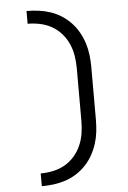

<svg xmlns="http://www.w3.org/2000/svg" viewBox="-64 -887 728 1094"><g transform="rotate(-5 300.0 -340.0)"><path d="M130 161V88Q166 88 201.5 80.5Q237 73 268 55.5Q299 38 323 10.5Q347 -17 361.5 -50Q376 -83 381.5 -118.5Q387 -154 387 -190V-490Q387 -526 381.5 -561.5Q376 -597 361.5 -630Q347 -663 323 -690.5Q299 -718 268 -735.5Q237 -753 201.5 -760.5Q166 -768 130 -768V-841Q165 -841 199.5 -836.5Q234 -832 267 -821Q300 -810 329.5 -791Q359 -772 383 -746.5Q407 -721 424 -690.5Q441 -660 451.5 -627Q462 -594 466 -559.5Q470 -525 470 -490V-190Q470 -155 466 -120.5Q462 -86 451.5 -53Q441 -20 424 10.5Q407 41 383 66.5Q359 92 329.5 111Q300 130 267 141Q234 152 199.5 156.5Q165 161 130 161Z"/></g></svg>

Font: Monocode
Style: Regular
Weight: 400
Designer: Belleve Invis
Foundry: Belleve Invis
Version: Version 16.1.0; ttfautohint (v1.8.4)